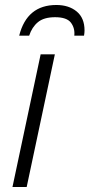

<svg xmlns="http://www.w3.org/2000/svg" viewBox="-20 -750 359 770"><path d="M30 0 143 -532H200L87 0ZM57 -607H97Q108 -641 132 -661Q156 -681 201 -681Q248 -681 264.5 -659Q281 -637 278 -607H317Q319 -619 319 -628Q319 -678 287.5 -704Q256 -730 206 -730Q88 -730 57 -607Z"/></svg>

Font: Noto Sans UI Light
Style: Italic
Weight: 300
Italic angle: -12°
Designer: Monotype Design Team
Foundry: Monotype Imaging Inc.
Version: Version 1.901